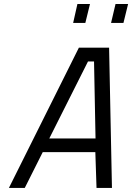

<svg xmlns="http://www.w3.org/2000/svg" viewBox="-20 -927 652 947"><path d="M414.1 -624 223.1 -244.1H451.2L443.8 -624ZM23.9 0 369.1 -691.9H518.1L532.2 0H456.1L450.2 -176.8H190.9L102.1 0ZM527.8 -814 549.8 -907.2H611.8L588.9 -814ZM340.8 -814 361.8 -907.2H423.8L400.9 -814Z"/></svg>

Font: TitilliumWeb-Italic
Style: Italic
Weight: 400
Italic angle: -13°
Version: Version 1.001;PS 57.000;hotconv 1.0.70;makeotf.lib2.5.55311